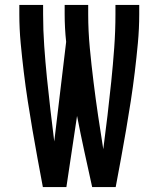

<svg xmlns="http://www.w3.org/2000/svg" viewBox="-20 -755 640 775"><path d="M153 0Q142 -58 131.5 -115.5Q121 -173 111 -231Q101 -289 92 -347.5Q83 -406 76 -464Q69 -522 63.5 -580.5Q58 -639 58 -698V-735H154V-698Q154 -634 158.5 -569.5Q163 -505 169.5 -440.5Q176 -376 183.5 -312Q191 -248 199 -184L247 -586Q244 -614 242.5 -642Q241 -670 241 -698V-735H336V-698Q336 -630 342.5 -561.5Q349 -493 357.5 -424.5Q366 -356 376 -288Q386 -220 397 -152V-154Q406 -222 414 -289.5Q422 -357 429 -425Q436 -493 441 -561.5Q446 -630 446 -698V-735H542V-698Q542 -639 536.5 -580.5Q531 -522 524 -464Q517 -406 508 -347.5Q499 -289 489 -231Q479 -173 468.5 -115.5Q458 -58 447 0H352Q336 -72 320.5 -143.5Q305 -215 291 -287L248 0Z"/></svg>

Font: Iosevka SS04 Medium Extended
Style: Regular
Weight: 500
Width: 7
Monospace: yes
Designer: Belleve Invis
Foundry: Belleve Invis
Version: Version 19.0.0; ttfautohint (v1.8.4)